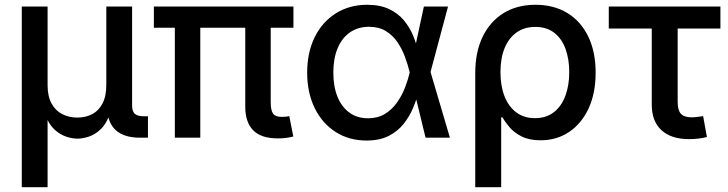

<svg xmlns="http://www.w3.org/2000/svg" viewBox="-20 -568 3001 792"><path d="M69.8 204.1V-541H176.3V-217.3Q176.3 -170.9 192.6 -141.1Q209 -111.3 236.8 -97.2Q264.6 -83 298.8 -83Q333.5 -83 360.4 -97.2Q387.2 -111.3 402.8 -141.1Q418.5 -170.9 418.5 -217.3V-541H524.9V-133.3Q524.9 -108.9 535.9 -98.6Q546.9 -88.4 573.7 -88.4H590.3V0H558.6Q489.7 0 455.8 -32.7Q421.9 -65.4 421.9 -127.9V-177.2H443.4Q443.4 -123 429.2 -87.9Q415 -52.7 393.1 -32.7Q371.1 -12.7 346.2 -4.4Q321.3 3.9 299.8 3.9Q277.8 3.9 252.9 -4.4Q228 -12.7 205.8 -32.7Q183.6 -52.7 169.4 -87.9Q155.3 -123 155.3 -177.2H176.3V204.1Z M1126.5 2.9Q1057.1 2.9 1024.4 -30.5Q991.7 -64 991.7 -127.4V-512.7H1096.7V-146.5Q1096.7 -113.3 1106.2 -99.6Q1115.7 -85.9 1141.6 -85.9Q1153.8 -85.9 1160.6 -86.7Q1167.5 -87.4 1173.3 -88.9L1189.9 -4.9Q1179.2 -2 1162.6 0.5Q1146 2.9 1126.5 2.9ZM701.2 0V-512.7H806.2V0ZM614.7 -453.6V-541H1190.4V-453.6Z M1491.7 11.7Q1419.4 11.7 1364 -23.9Q1308.6 -59.6 1277.8 -122.8Q1247.1 -186 1247.1 -268.6Q1247.1 -351.6 1278.1 -414.6Q1309.1 -477.5 1365.2 -512.9Q1421.4 -548.3 1494.6 -548.3Q1547.9 -548.3 1585.2 -530.5Q1622.6 -512.7 1646.5 -483.6Q1670.4 -454.6 1684.6 -419.9Q1698.7 -385.3 1705.6 -351.6H1741.2L1755.4 -272.9L1835.9 0H1735.4L1669.4 -272Q1662.1 -302.2 1650.1 -334.5Q1638.2 -366.7 1618.9 -394.8Q1599.6 -422.9 1571 -440.2Q1542.5 -457.5 1502 -457.5Q1457 -457.5 1423.8 -434.6Q1390.6 -411.6 1372.8 -369.4Q1355 -327.1 1355 -268.6Q1355 -210.9 1372.3 -168.5Q1389.6 -126 1421.9 -103Q1454.1 -80.1 1498 -80.1Q1538.1 -80.1 1567.4 -97.9Q1596.7 -115.7 1617.2 -144.5Q1637.7 -173.3 1650.4 -206.1Q1663.1 -238.8 1669.9 -269L1728.5 -541H1828.1L1755.4 -269L1741.2 -192.4H1708Q1699.2 -159.2 1684.3 -123.5Q1669.4 -87.9 1645 -57.1Q1620.6 -26.4 1583.3 -7.3Q1545.9 11.7 1491.7 11.7Z M1940.4 204.1V-267.1Q1940.4 -353 1970.9 -416.3Q2001.5 -479.5 2057.1 -513.9Q2112.8 -548.3 2189 -548.3Q2264.2 -548.3 2319.8 -514.6Q2375.5 -481 2406.2 -418Q2437 -355 2437 -268.6Q2437 -183.6 2408 -120.8Q2378.9 -58.1 2327.6 -23.7Q2276.4 10.7 2210 10.7Q2163.1 10.7 2131.8 -5.1Q2100.6 -21 2082 -43Q2063.5 -64.9 2052.2 -84H2047.4V204.1ZM2186.5 -80.6Q2232.9 -80.6 2264.4 -105Q2295.9 -129.4 2312 -172.4Q2328.1 -215.3 2328.1 -270.5Q2328.1 -324.2 2312.7 -366.5Q2297.4 -408.7 2266.1 -432.9Q2234.9 -457 2188 -457Q2142.6 -457 2110.4 -433.8Q2078.1 -410.6 2061.3 -368.9Q2044.4 -327.1 2044.4 -270.5Q2044.4 -214.4 2061 -171.4Q2077.6 -128.4 2109.6 -104.5Q2141.6 -80.6 2186.5 -80.6Z M2822.8 5.9Q2748.5 5.9 2708.5 -31Q2668.5 -67.9 2668.5 -136.2V-450.2H2491.2V-541H2951.7V-450.2H2775.4V-146Q2775.4 -113.3 2788.8 -98.6Q2802.2 -84 2834 -84Q2843.3 -84 2856.7 -85.7Q2870.1 -87.4 2880.4 -88.9L2896 -2.9Q2879.9 1.5 2860.8 3.7Q2841.8 5.9 2822.8 5.9Z"/></svg>

Font: Inter 17pt Medium
Style: Regular
Weight: 500
Version: Version 4.001;git-66647c0bb